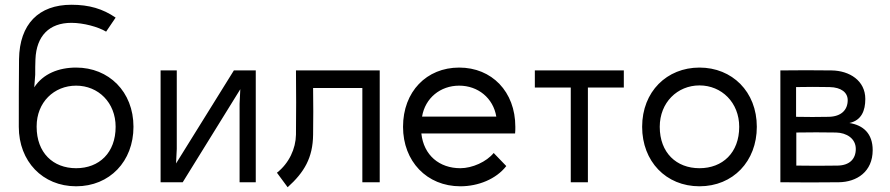

<svg xmlns="http://www.w3.org/2000/svg" viewBox="-20 -766 3740 807"><path d="M300 -406C393 -406 466 -335 466 -233C466 -124 397 -59 300 -59C203 -59 134 -124 134 -233V-235C134 -336 207 -406 300 -406ZM59 -233C59 -88 159 17 300 17C441 17 541 -88 541 -233C541 -381 437 -482 300 -482C227 -482 161 -456 124 -399L128 -452C128 -474 128 -495 129 -517C133 -615 187 -670 280 -670C331 -670 393 -653 426 -633L466 -692C412 -729 355 -746 280 -746C143 -746 62 -665 60 -517C59 -423 59 -329 59 -235Z M1055 -470H963L720 -79L723 -140V-470H655V0H748L990 -391L987 -330V0H1055Z M1296 -396H1503V0H1576V-470H1224C1225 -380 1225 -290 1224 -200C1223 -141 1195 -80 1144 -40L1189 21C1259 -42 1295 -103 1296 -200C1297 -266 1297 -330 1296 -396Z M2108 -68 2055 -123C2025 -86 1965 -59 1915 -59C1827 -59 1761 -113 1751 -205H2145C2146 -214 2146 -224 2146 -233C2146 -381 2047 -482 1910 -482C1773 -482 1674 -381 1674 -233C1674 -88 1774 17 1915 17C1990 17 2065 -13 2108 -68ZM1754 -276C1767 -354 1831 -406 1910 -406C1989 -406 2053 -354 2066 -276Z M2451 0V-398H2602V-470H2228V-398H2379V0Z M2920 -407C3013 -407 3087 -335 3087 -233C3087 -124 3017 -59 2920 -59C2823 -59 2753 -124 2753 -233C2753 -335 2827 -407 2920 -407ZM2679 -233C2679 -88 2779 17 2920 17C3061 17 3161 -88 3161 -233C3161 -381 3057 -482 2920 -482C2783 -482 2679 -381 2679 -233Z M3326 -275V-400C3373 -401 3420 -401 3467 -400C3516 -399 3543 -377 3543 -345C3543 -304 3516 -276 3463 -275C3417 -274 3372 -274 3326 -275ZM3260 0C3342 1 3424 1 3506 0C3581 -1 3648 -44 3648 -135C3648 -205 3608 -240 3550 -249C3601 -260 3617 -301 3617 -350C3617 -427 3551 -469 3475 -470C3403 -471 3332 -471 3260 -470ZM3327 -70V-209C3380 -210 3441 -210 3494 -209C3538 -208 3577 -184 3577 -140C3577 -98 3551 -71 3501 -70C3446 -69 3382 -69 3327 -70Z"/></svg>

Font: Kreadon Medium
Style: Regular
Weight: 500
Designer: kohakuno
Foundry: StudioGnu
Version: Version 1.000;Glyphs 3.1.2 (3151)